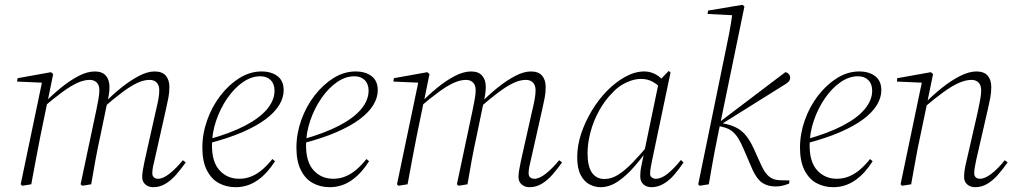

<svg xmlns="http://www.w3.org/2000/svg" viewBox="-20 -766 4231 798"><path d="M72 6 66 0 156 -431 164 -422 51 -427 53 -441 192 -466 201 -458 178 -345 177 -342 148 -201Q138 -151 129 -102.5Q120 -54 110 0ZM322 6 315 0 380 -307Q384 -328 388.5 -350.5Q393 -373 393 -391Q393 -412 382 -423Q371 -434 353 -434Q329 -434 301.5 -421.5Q274 -409 238.5 -383Q203 -357 155 -316L154 -332H158Q195 -370 233 -401Q271 -432 307 -450.5Q343 -469 374 -469Q405 -469 420 -451.5Q435 -434 435 -405Q435 -388 432.5 -373.5Q430 -359 427 -342L425 -336L397 -201Q386 -151 377 -102.5Q368 -54 359 0ZM617 12Q597 12 584 0.5Q571 -11 571 -30Q571 -44 574 -60.5Q577 -77 581 -97L627 -302Q633 -326 637.5 -349.5Q642 -373 642 -390Q642 -412 631 -423Q620 -434 602 -434Q578 -434 551 -421.5Q524 -409 489.5 -383.5Q455 -358 407 -316L405 -333H409Q446 -371 484 -401.5Q522 -432 557.5 -450.5Q593 -469 623 -469Q654 -469 669 -451.5Q684 -434 684 -405Q684 -382 680 -360.5Q676 -339 670 -313L623 -104Q619 -89 616 -73.5Q613 -58 613 -46Q613 -35 619.5 -29Q626 -23 637 -23Q658 -23 685 -44.5Q712 -66 740 -100L752 -91Q733 -64 712 -40Q691 -16 667.5 -2Q644 12 617 12Z M959 12Q921 12 889.5 -5Q858 -22 839.5 -59Q821 -96 821 -152Q821 -210 841 -266.5Q861 -323 896 -368.5Q931 -414 975 -441.5Q1019 -469 1067 -469Q1108 -469 1133.5 -449.5Q1159 -430 1159 -391Q1159 -360 1140.5 -329.5Q1122 -299 1084 -270.5Q1046 -242 987 -216.5Q928 -191 847 -170L844 -186Q938 -212 999 -244Q1060 -276 1090.5 -313Q1121 -350 1121 -389Q1121 -417 1105 -433Q1089 -449 1062 -449Q1025 -449 989.5 -424.5Q954 -400 925 -358Q896 -316 878.5 -265Q861 -214 861 -161Q861 -92 893 -57.5Q925 -23 974 -23Q1002 -23 1026.5 -33.5Q1051 -44 1072.5 -63Q1094 -82 1112 -105L1123 -96Q1108 -72 1090 -52Q1072 -32 1051.5 -17.5Q1031 -3 1008 4.5Q985 12 959 12Z M1350 12Q1312 12 1280.5 -5Q1249 -22 1230.5 -59Q1212 -96 1212 -152Q1212 -210 1232 -266.5Q1252 -323 1287 -368.5Q1322 -414 1366 -441.5Q1410 -469 1458 -469Q1499 -469 1524.5 -449.5Q1550 -430 1550 -391Q1550 -360 1531.5 -329.5Q1513 -299 1475 -270.5Q1437 -242 1378 -216.5Q1319 -191 1238 -170L1235 -186Q1329 -212 1390 -244Q1451 -276 1481.5 -313Q1512 -350 1512 -389Q1512 -417 1496 -433Q1480 -449 1453 -449Q1416 -449 1380.5 -424.5Q1345 -400 1316 -358Q1287 -316 1269.5 -265Q1252 -214 1252 -161Q1252 -92 1284 -57.5Q1316 -23 1365 -23Q1393 -23 1417.5 -33.5Q1442 -44 1463.5 -63Q1485 -82 1503 -105L1514 -96Q1499 -72 1481 -52Q1463 -32 1442.5 -17.5Q1422 -3 1399 4.5Q1376 12 1350 12Z M1636 6 1630 0 1720 -431 1728 -422 1615 -427 1617 -441 1756 -466 1765 -458 1742 -345 1741 -342 1712 -201Q1702 -151 1693 -102.5Q1684 -54 1674 0ZM1886 6 1879 0 1944 -307Q1948 -328 1952.5 -350.5Q1957 -373 1957 -391Q1957 -412 1946 -423Q1935 -434 1917 -434Q1893 -434 1865.5 -421.5Q1838 -409 1802.5 -383Q1767 -357 1719 -316L1718 -332H1722Q1759 -370 1797 -401Q1835 -432 1871 -450.5Q1907 -469 1938 -469Q1969 -469 1984 -451.5Q1999 -434 1999 -405Q1999 -388 1996.5 -373.5Q1994 -359 1991 -342L1989 -336L1961 -201Q1950 -151 1941 -102.5Q1932 -54 1923 0ZM2181 12Q2161 12 2148 0.5Q2135 -11 2135 -30Q2135 -44 2138 -60.5Q2141 -77 2145 -97L2191 -302Q2197 -326 2201.5 -349.5Q2206 -373 2206 -390Q2206 -412 2195 -423Q2184 -434 2166 -434Q2142 -434 2115 -421.5Q2088 -409 2053.5 -383.5Q2019 -358 1971 -316L1969 -333H1973Q2010 -371 2048 -401.5Q2086 -432 2121.5 -450.5Q2157 -469 2187 -469Q2218 -469 2233 -451.5Q2248 -434 2248 -405Q2248 -382 2244 -360.5Q2240 -339 2234 -313L2187 -104Q2183 -89 2180 -73.5Q2177 -58 2177 -46Q2177 -35 2183.5 -29Q2190 -23 2201 -23Q2222 -23 2249 -44.5Q2276 -66 2304 -100L2316 -91Q2297 -64 2276 -40Q2255 -16 2231.5 -2Q2208 12 2181 12Z M2476 12Q2452 12 2429.5 0Q2407 -12 2393 -39.5Q2379 -67 2379 -113Q2379 -161 2395.5 -210.5Q2412 -260 2440 -306.5Q2468 -353 2503.5 -389Q2539 -425 2579 -447Q2619 -469 2658 -469Q2675 -469 2691.5 -463Q2708 -457 2722 -445.5Q2736 -434 2745 -418L2730 -395Q2716 -413 2694 -425.5Q2672 -438 2645 -438Q2623 -438 2601.5 -430.5Q2580 -423 2560.5 -410.5Q2541 -398 2524 -379Q2493 -348 2469.5 -305Q2446 -262 2434 -216Q2422 -170 2422 -129Q2422 -74 2440.5 -48Q2459 -22 2492 -22Q2521 -22 2549 -39.5Q2577 -57 2609.5 -90.5Q2642 -124 2680 -170L2687 -163H2685Q2653 -116 2618.5 -76Q2584 -36 2548.5 -12Q2513 12 2476 12ZM2687 12Q2667 12 2654 0Q2641 -12 2641 -33Q2641 -43 2642 -53.5Q2643 -64 2646.5 -80.5Q2650 -97 2656 -126L2657 -131L2719 -429L2722 -432L2759 -471L2767 -465L2691 -103Q2688 -88 2685 -72.5Q2682 -57 2682 -43Q2682 -34 2689 -28.5Q2696 -23 2706 -23Q2729 -23 2756 -45Q2783 -67 2810 -101L2821 -91Q2803 -64 2782.5 -40Q2762 -16 2738 -2Q2714 12 2687 12Z M2882 0 2991 -531Q3001 -578 3010 -624Q3019 -670 3025 -717L3037 -702L2921 -708L2923 -722L3066 -746L3074 -739L2963 -201Q2956 -168 2950 -135.5Q2944 -103 2938 -69.5Q2932 -36 2926 0L2888 6ZM3260 -3Q3244 3 3231 6Q3218 9 3204 9Q3171 9 3148.5 -6Q3126 -21 3108 -60L3071 -146Q3060 -172 3049 -190Q3038 -208 3023.5 -220Q3009 -232 2985 -238L2960 -244V-255H2966L2971 -259L3244 -466Q3252 -465 3258 -458.5Q3264 -452 3264 -443Q3264 -434 3258 -427Q3252 -420 3236 -411L2977 -249V-255L3000 -250Q3028 -243 3047.5 -231.5Q3067 -220 3082.5 -200Q3098 -180 3112 -150L3146 -75Q3161 -44 3178 -31Q3195 -18 3220 -17L3261 -16Z M3443 12Q3405 12 3373.5 -5Q3342 -22 3323.5 -59Q3305 -96 3305 -152Q3305 -210 3325 -266.5Q3345 -323 3380 -368.5Q3415 -414 3459 -441.5Q3503 -469 3551 -469Q3592 -469 3617.5 -449.5Q3643 -430 3643 -391Q3643 -360 3624.5 -329.5Q3606 -299 3568 -270.5Q3530 -242 3471 -216.5Q3412 -191 3331 -170L3328 -186Q3422 -212 3483 -244Q3544 -276 3574.5 -313Q3605 -350 3605 -389Q3605 -417 3589 -433Q3573 -449 3546 -449Q3509 -449 3473.5 -424.5Q3438 -400 3409 -358Q3380 -316 3362.5 -265Q3345 -214 3345 -161Q3345 -92 3377 -57.5Q3409 -23 3458 -23Q3486 -23 3510.5 -33.5Q3535 -44 3556.5 -63Q3578 -82 3596 -105L3607 -96Q3592 -72 3574 -52Q3556 -32 3535.5 -17.5Q3515 -3 3492 4.5Q3469 12 3443 12Z M3729 6 3723 0 3813 -431 3821 -422 3708 -427 3709 -441 3849 -466 3858 -458 3834 -341 3833 -335 3805 -201Q3794 -151 3785.5 -102.5Q3777 -54 3767 0ZM4033 12Q4013 12 4000 0.5Q3987 -11 3987 -30Q3987 -44 3989.5 -60.5Q3992 -77 3997 -97L4044 -302Q4049 -326 4053.5 -349.5Q4058 -373 4058 -390Q4058 -412 4047 -423Q4036 -434 4018 -434Q3994 -434 3965.5 -421.5Q3937 -409 3901 -383Q3865 -357 3817 -316L3815 -332H3819Q3856 -370 3895 -401Q3934 -432 3971 -450.5Q4008 -469 4038 -469Q4070 -469 4085 -451.5Q4100 -434 4100 -405Q4100 -382 4096 -360.5Q4092 -339 4086 -313L4038 -104Q4035 -89 4032 -73.5Q4029 -58 4029 -46Q4029 -35 4035.5 -29Q4042 -23 4053 -23Q4074 -23 4101.5 -44.5Q4129 -66 4156 -100L4168 -91Q4149 -64 4128 -40Q4107 -16 4083.5 -2Q4060 12 4033 12Z"/></svg>

Font: Source Serif 4 48pt Light
Style: Italic
Weight: 300
Italic angle: -12°
Designer: Frank Grießhammer
Foundry: Adobe Systems Incorporated
Version: Version 4.004;hotconv 1.0.116;makeotfexe 2.5.65601